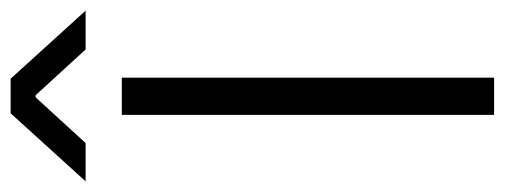

<svg xmlns="http://www.w3.org/2000/svg" viewBox="-356 -635 949 361"><g transform="rotate(-90 118.5 -454.5)"><path d="M83 -700H153V0H83ZM86 -909H151L279 -768H206L120 -862H116L30 -768H-42Z"/></g></svg>

Font: Be Vietnam Light
Style: Regular
Weight: 300
Designer: Gabriel Lam
Foundry: TypeRant
Version: Version 4.000